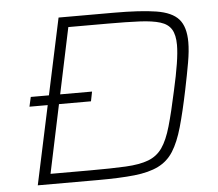

<svg xmlns="http://www.w3.org/2000/svg" viewBox="-50 -744 907 799"><g transform="rotate(-5 403.5 -344.0)"><path d="M70 -329 79 -369H335L327 -329ZM76 0 223 -688H453Q565 -688 630.5 -677.5Q696 -667 724 -635Q752 -603 752 -539Q752 -503 743.5 -454.5Q735 -406 722 -343Q703 -251 685.5 -189.5Q668 -128 644 -90Q620 -52 580.5 -32.5Q541 -13 480 -6.5Q419 0 327 0ZM133 -43H298Q388 -43 447 -46Q506 -49 542.5 -63Q579 -77 601 -108.5Q623 -140 639.5 -197.5Q656 -255 675 -344Q689 -406 696.5 -453Q704 -500 704 -532Q704 -573 690 -596.5Q676 -620 643.5 -630Q611 -640 557.5 -642.5Q504 -645 426 -645H260Z"/></g></svg>

Font: Saira Expanded ExtraLight
Style: Italic
Weight: 250
Width: 7
Italic angle: -12°
Designer: Hector Gatti with collaboration of the Omnibus-Type team
Foundry: Omnibus-Type
Version: Version 1.101